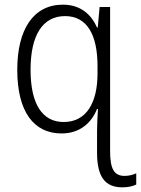

<svg xmlns="http://www.w3.org/2000/svg" viewBox="-20 -562 604 823"><path d="M505 241C529 241 550 236 564 229V181C550 187 534 192 514 192C470 192 452 163 452 87V-532H407L399 -444H396C372 -498 327 -542 250 -542C123 -542 54 -436 54 -263C54 -84 124 10 244 10C322 10 372 -35 396 -95H400C398 -65 396 -27 396 -1V92C396 196 430 241 505 241ZM253 -39C162 -39 111 -115 111 -263C111 -410 162 -493 259 -493C353 -493 398 -413 398 -279V-247C398 -121 350 -39 253 -39Z"/></svg>

Font: Noto Sans Mono Condensed Light
Style: Regular
Weight: 300
Width: 3
Designer: Monotype Design Team
Foundry: Monotype Imaging Inc.
Version: Version 2.014